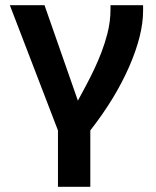

<svg xmlns="http://www.w3.org/2000/svg" viewBox="-20 -532 603 742"><path d="M152 -512H18L204 -28V190H329V-28C393.7 -110.7 443.8 -193 479.5 -275C515.2 -357 533 -428.7 533 -490V-512H407V-495C407 -464.3 403 -433.3 395 -402C370.3 -305.2 323.4 -221.4 281 -143Z"/></svg>

Font: Fog Sans
Style: Bold
Weight: 700
Foundry: Intel Corporation
Version: Version 1.00